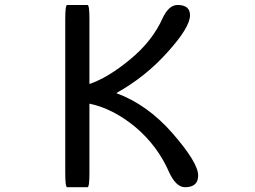

<svg xmlns="http://www.w3.org/2000/svg" viewBox="-20 -742 1040 783"><path d="M246.1 -36.1V-665Q246.1 -721.7 253.9 -721.7H336.9Q344.7 -721.7 344.7 -665V-399.4Q419.9 -424.8 509.8 -499Q601.6 -574.2 643.6 -668.9Q668.9 -721.7 704.1 -721.7Q754.9 -721.7 754.9 -679.7Q754.9 -630.9 665 -531.2Q575.2 -429.7 454.1 -362.3Q582 -315.4 685.5 -196.3Q788.1 -78.1 788.1 -26.4Q788.1 21.5 734.4 21.5Q698.2 21.5 669.9 -39.1Q623 -147.5 531.2 -224.6Q439.5 -299.8 344.7 -319.3V-36.1Q344.7 21.5 336.9 21.5H253.9Q246.1 21.5 246.1 -36.1Z"/></svg>

Font: YuPearl-Regular
Style: Regular
Weight: 400
Designer: Max Yao
Foundry: Max-Everyday
Version: Version 1.011; ttfautohint (v1.8.3)